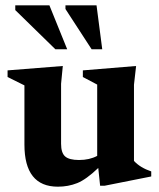

<svg xmlns="http://www.w3.org/2000/svg" viewBox="-20 -690 600 723"><path d="M210 -148.5Q210 -114.5 225.2 -101Q240.5 -87.5 277.5 -87.5Q317 -87.5 346 -103V-371.5L292 -400V-425L492.5 -441.5L484.5 -371V-84Q508 -58.5 549.5 -44.5V-25.5L373.5 9.5H357L350 -57.5Q304.5 -14 270.8 -0.5Q237 13 198 13Q72 13 72 -145.5V-368.5L8.5 -400V-425L216.5 -441.5L210 -374.5ZM233 -504.5H188.5L37.5 -652V-670H166ZM365 -504.5H325L226.5 -656V-670H343.5Z"/></svg>

Font: Newsreader Text
Style: Bold
Weight: 700
Designer: Hugues Gentile
Foundry: Production Type
Version: Version 1.001